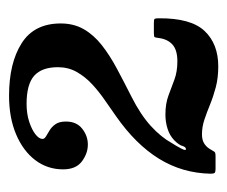

<svg xmlns="http://www.w3.org/2000/svg" viewBox="-59 -894 502 424"><g transform="rotate(-90 192.0 -682.0)"><path d="M363.6 -582.4Q364.2 -511.3 335.5 -481.1Q306.9 -451 257.4 -451Q232.2 -451 211.6 -456.4Q191.1 -461.8 173.5 -469Q156 -476.2 139.8 -481.6Q123.6 -487 107.4 -487Q94.2 -487 86.1 -481.4Q78 -475.9 73.2 -466.6Q70.5 -461.8 68.8 -459.4Q67.2 -457 59.1 -457H30.6Q24 -457 22.2 -459.1Q20.4 -461.2 20.4 -467.8Q21.6 -530.2 53.4 -581.8Q85.2 -633.4 147.6 -676.9Q164.1 -688.6 182.8 -701.5Q201.6 -714.4 218.1 -729.7Q234.6 -745 245.1 -763.6Q255.6 -782.2 255.6 -805Q255.6 -840.7 236.7 -857.5Q217.8 -874.3 174.6 -874.3Q153 -874.3 135.4 -868.6Q117.9 -862.9 107.5 -854.8Q97.2 -846.7 97.2 -839.2Q97.2 -834.7 102.9 -831.4Q108.6 -828.1 116.2 -823.4Q123.9 -818.8 129.7 -810.5Q135.6 -802.3 135.6 -787.3Q135.6 -763.9 119.7 -751.4Q103.8 -739 84.9 -739Q65.1 -739 47.5 -752.2Q30 -765.4 30 -793.6Q30 -828.1 50.2 -854.9Q70.5 -881.8 107.2 -897.4Q144 -913 192.6 -913Q264.9 -913 308.5 -885.2Q352.2 -857.5 352.2 -799Q352.2 -769.9 339.4 -747.8Q326.7 -725.8 304.3 -708.2Q282 -690.7 252.9 -675.1Q223.8 -659.5 191.1 -643Q150.6 -622.6 125.8 -599.9Q101.1 -577.3 88.2 -553.9Q81.3 -543.1 75.9 -532.7Q70.5 -522.4 74.7 -522.4Q79.5 -522.4 81.7 -530.2Q84 -538 93.9 -547.9Q104.4 -558.1 119.4 -562.9Q134.4 -567.7 150.9 -567.7Q174.9 -567.7 192.7 -561.1Q210.6 -554.5 228.1 -547.9Q245.7 -541.3 268.5 -541.3Q293.7 -541.3 305.7 -552.2Q317.7 -563.2 320.1 -582.7Q321 -589.9 322 -591.5Q323.1 -593.2 331.5 -593.2H353.7Q361.2 -593.2 362.4 -591.4Q363.6 -589.6 363.6 -582.4Z"/></g></svg>

Font: Besley*
Style: Bold
Weight: 700
Designer: Owen Earl
Foundry: indestructible type*
Version: Version 2.000; ttfautohint (v1.8.3)